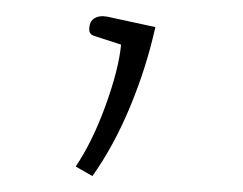

<svg xmlns="http://www.w3.org/2000/svg" viewBox="-20 -128 305 241"><path d="M75 81Q96 50 112.5 4.5Q129 -41 132 -72L98 -83Q92 -85 92 -91Q92 -101 98.5 -105Q105 -109 115 -107L175 -94Q164 -44 143.5 5.5Q123 55 96 93Z"/></svg>

Font: Maitree ExtraLight
Style: Regular
Weight: 275
Designer: CadsonDemak Team
Foundry: CadsonDemak
Version: Version 1.003